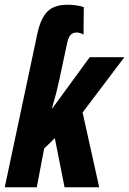

<svg xmlns="http://www.w3.org/2000/svg" viewBox="-29 -789 544 809"><path d="M129 -650Q143 -713 171.5 -741Q200 -769 255 -769Q294 -769 324 -759L323 -643Q319 -646 310.5 -649Q302 -652 294 -652Q278 -652 268.5 -642Q259 -632 254 -608L219 -444Q210 -401 190 -333H192L349 -548H495L319 -315L389 0H243L202 -207L157 -163L126 0H-9Z"/></svg>

Font: Noto Sans Display Ex Bold Cond
Style: Italic
Weight: 800
Width: 3
Italic angle: -12°
Designer: Monotype Design team
Foundry: Monotype Imaging Inc.
Version: Version 1.000